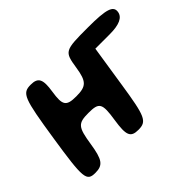

<svg xmlns="http://www.w3.org/2000/svg" viewBox="-128 -975 1184 1184"><g transform="rotate(-45 463.5 -383.5)"><path d="M94 -383C47 -79 50 -50 126 -50C193 -50 213 -79 231 -196C251 -325 265 -342 357 -342C449 -342 460 -325 440 -196C422 -79 434 -50 501 -50C575 -50 588 -79 625 -321L667 -592H792C875 -592 920 -612 926 -654C933 -702 886 -717 728 -717C524 -717 520 -714 501 -592C485 -488 463 -467 376 -467C289 -467 276 -488 292 -592C307 -688 292 -717 228 -717C152 -717 141 -687 94 -383Z"/></g></svg>

Font: Hussar Skorodowane
Style: Ky
Weight: 700
Foundry: Cannot Into Space Fonts
Version: Version 0.892